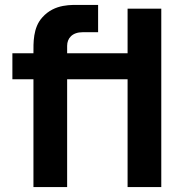

<svg xmlns="http://www.w3.org/2000/svg" viewBox="-20 -755 751 775"><path d="M251 0V-435H495V0H631V-720H495V-540H251V-570C251 -600 271 -625 314 -625H376V-735H309C270 -735 201 -741 151 -685C112.5 -643 115 -581 115 -540H30V-435H115V0Z"/></svg>

Font: Manrope ExtraBold
Style: Regular
Weight: 800
Designer: Mikhail Sharanda
Foundry: Mikhail Sharanda
Version: Version 4.505